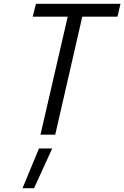

<svg xmlns="http://www.w3.org/2000/svg" viewBox="-20 -712 657 1015"><path d="M186 73H256L160 283H99ZM338 -624H153L170 -692H617L601 -624H415L272 0H194Z"/></svg>

Font: Cairo
Style: Italic
Weight: 400
Italic angle: -13°
Designer: Mohamed Gaber, Accademia di Belle Arti di Urbino and others
Foundry: Kief Type Foundry, Accademia di Belle Arti di Urbino and others
Version: Version 3.011